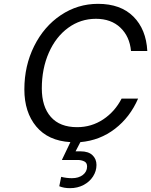

<svg xmlns="http://www.w3.org/2000/svg" viewBox="-20 -735 788 1001"><path d="M614 -221H700Q658 -124 579.5 -63.5Q501 -3 399 6L374 54H400Q441 54 462 74Q483 94 483 125Q483 157 465 185Q447 213 415.5 229.5Q384 246 345 246Q313 246 289 236L299 187Q327 194 355 194Q390 194 412 177Q434 160 434 133Q434 113 418.5 106Q403 99 386 99H303L304 96L347 6Q231 -1 169 -75.5Q107 -150 107 -269Q107 -392 158 -494.5Q209 -597 297 -656Q385 -715 491 -715Q609 -715 675.5 -648.5Q742 -582 748 -469H663Q656 -545 607.5 -591Q559 -637 480 -637Q400 -637 335.5 -590Q271 -543 234.5 -460Q198 -377 198 -274Q198 -179 245 -125.5Q292 -72 382 -72Q457 -72 518 -112.5Q579 -153 614 -221Z"/></svg>

Font: Be Vietnam
Style: Italic
Weight: 400
Italic angle: -9.33299°
Designer: Gabriel Lam
Foundry: TypeRant
Version: Version 3.000